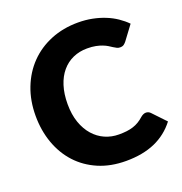

<svg xmlns="http://www.w3.org/2000/svg" viewBox="-133 -851 922 975"><g transform="rotate(-20 328.0 -364.0)"><path d="M561.5 -188.5Q567.5 -188.5 573.5 -186.2Q579.5 -184 585 -178.5L652 -108Q608 -50.5 541.8 -21.2Q475.5 8 385 8Q302 8 236.2 -20.2Q170.5 -48.5 124.8 -98.2Q79 -148 54.5 -216.2Q30 -284.5 30 -364.5Q30 -446 56.5 -514.2Q83 -582.5 131 -632Q179 -681.5 246 -709Q313 -736.5 393.5 -736.5Q434.5 -736.5 470.8 -729.2Q507 -722 538.5 -709.2Q570 -696.5 596.5 -678.5Q623 -660.5 643.5 -639.5L586.5 -563Q581 -556 573.5 -550.2Q566 -544.5 552.5 -544.5Q543.5 -544.5 535.5 -548.5Q527.5 -552.5 518.5 -558.2Q509.5 -564 498.8 -570.8Q488 -577.5 473.2 -583.2Q458.5 -589 438.8 -593Q419 -597 392.5 -597Q350.5 -597 315.8 -581.5Q281 -566 255.8 -536.2Q230.5 -506.5 216.8 -463.2Q203 -420 203 -364.5Q203 -308.5 218.2 -265Q233.5 -221.5 259.8 -191.8Q286 -162 321 -146.5Q356 -131 396 -131Q419 -131 438 -133.2Q457 -135.5 473.5 -140.8Q490 -146 504.5 -154.8Q519 -163.5 534 -177Q540 -182 547 -185.2Q554 -188.5 561.5 -188.5Z"/></g></svg>

Font: Lato
Style: Regular
Weight: 900
Designer: Lukasz Dziedzic with Adam Twardoch and Botio Nikoltchev
Foundry: tyPoland Lukasz Dziedzic
Version: Version 2.010; 2014-09-01; http://www.latofonts.com/; ttfaut